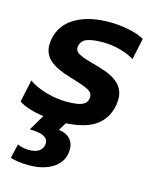

<svg xmlns="http://www.w3.org/2000/svg" viewBox="-112 -571 723 896"><g transform="rotate(15 249.5 -123.5)"><path d="M24 236 40 167Q50 172 65 175.5Q80 179 95 179Q154 179 163 138Q164 135 164 128Q164 85 75 85L120 9Q38 -3 0 -30L23 -137Q57 -113 107.5 -98.5Q158 -84 206 -84Q254 -84 278 -92.5Q302 -101 307 -124Q308 -128 308 -134Q308 -155 284.5 -167Q261 -179 196 -198Q127 -218 94 -246.5Q61 -275 61 -320Q61 -334 64 -350Q79 -422 144 -458.5Q209 -495 306 -495Q354 -495 401.5 -485Q449 -475 475 -459L453 -356Q426 -373 385 -384.5Q344 -396 301 -396Q252 -396 225 -386.5Q198 -377 192 -350Q191 -347 191 -341Q191 -327 203.5 -317.5Q216 -308 244 -299Q272 -290 306 -281Q378 -261 408 -231.5Q438 -202 438 -159Q438 -144 435 -126Q423 -64 375.5 -28Q328 8 230 14L207 52Q242 56 261 76Q280 96 280 126Q280 183 234 215.5Q188 248 113 248Q86 248 61.5 244.5Q37 241 24 236Z"/></g></svg>

Font: Prompt Medium
Style: Italic
Weight: 500
Italic angle: -12°
Designer: Katatrad Team
Foundry: CadsonDemak
Version: Version 1.001